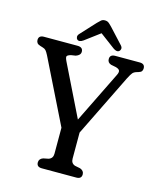

<svg xmlns="http://www.w3.org/2000/svg" viewBox="-127 -963 871 1053"><g transform="rotate(15 308.5 -437.0)"><path d="M437.5 -26Q437.5 0 408 0H212Q182.5 0 182.5 -26Q182.5 -46.5 205 -54.5L234.5 -60.5Q258.5 -68.5 258.5 -95V-243L79 -606.5Q69.5 -625 63 -631.8Q56.5 -638.5 46 -641.5L30 -646.5Q16.5 -650.5 11.8 -657.8Q7 -665 7 -674Q7 -700 37 -700H227Q258.5 -700 258.5 -674Q258.5 -654 232 -645L206 -641Q186.5 -635.5 183.8 -628.5Q181 -621.5 191 -601L334 -309.5L477.5 -601.5Q486 -618.5 482.2 -627.5Q478.5 -636.5 460 -641.5L432 -647Q411.5 -654 411.5 -674Q411.5 -700 441.5 -700H580.5Q610 -700 610 -674Q610 -665.5 606 -658.5Q602 -651.5 587.5 -647L578.5 -644.5Q563.5 -640 556 -631.5Q548.5 -623 535 -596.5L361.5 -243V-95Q361.5 -68 385 -60.5L415 -54.5Q437.5 -46 437.5 -26ZM457 -732.5Q444 -721 422 -737L337 -800.5L252 -737Q230 -721.5 217.5 -732.5Q212.5 -737 211.8 -746Q211 -755 219 -764L297 -848.5Q307.5 -859.5 315.8 -866.5Q324 -873.5 336.5 -873.5Q350 -873.5 358.5 -866.8Q367 -860 378 -848.5L456 -764Q464.5 -754.5 463.5 -746Q462.5 -737.5 457 -732.5Z"/></g></svg>

Font: Fraunces 144pt S100
Style: Regular
Weight: 400
Version: Version 1.000; ttfautohint (v1.8.3)